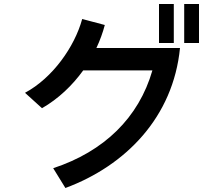

<svg xmlns="http://www.w3.org/2000/svg" viewBox="-20 -885 1040 960"><path d="M246 -44 307 55C609 -57 846 -300 880 -645H462C480 -683 494 -722 504 -760L391 -790C353 -651 243 -495 105 -421L190 -344C272 -391 342 -458 396 -533H742C674 -297 501 -128 246 -44ZM775 -670H849V-865H775ZM901 -670H975V-865H901Z"/></svg>

Font: KT Kiyosuna Sans Bold
Style: Regular
Weight: 700
Designer: [Zen Kaku Gothic] Yoshimichi Ohira
Version: Version 1.010;Glyphs 3.1.2 (3151)